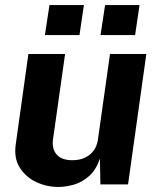

<svg xmlns="http://www.w3.org/2000/svg" viewBox="-20 -731 626 761"><path d="M211 10Q165 10 123.5 -9.5Q82 -29 58.2 -66.8Q34.5 -104.5 42.5 -159.5L92.5 -517H238L190 -178Q185 -142 204.2 -119Q223.5 -96 267.5 -96Q308.5 -96 336 -118.2Q363.5 -140.5 368.5 -180.5L416 -517H560L487.5 0H378L376 -102.5Q360.5 -57 332.8 -32.8Q305 -8.5 272.8 0.8Q240.5 10 211 10ZM378.5 -592 396.5 -711H533L515.5 -592ZM158 -592 176 -711H312.5L295 -592Z"/></svg>

Font: Public Sans
Style: Bold Italic
Weight: 700
Italic angle: -8°
Designer: The Public Sans project authors (U.S. Web Design System). Libre Franklin designed by Pablo Impallari and Rodrigo Fuenzal
Version: Version 1.008; ttfautohint (v1.8.1) -l 8 -r 50 -G 200 -x 14 